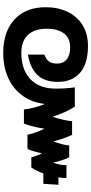

<svg xmlns="http://www.w3.org/2000/svg" viewBox="294 -884 568 1196"><g transform="rotate(90 578.0 -286.0)"><path d="M25 -287Q25 -363 53.5 -422.5Q82 -482 136 -516Q190 -550 266 -550Q377 -550 433.5 -500.5Q490 -451 490 -363Q490 -279 446.5 -234.5Q403 -190 320 -176V-278Q352 -291 364 -308.5Q376 -326 376 -358Q376 -396 350 -417.5Q324 -439 275 -439Q218 -439 188.5 -400.5Q159 -362 159 -294Q159 -217 197.5 -176Q236 -135 309 -135Q414 -135 473 -191Q532 -247 532 -349Q532 -414 524 -468H644Q681 -412 706 -332H708Q717 -357 725 -391.5Q733 -426 735 -451H820Q845 -398 860 -337H862Q870 -357 877 -384Q884 -411 886 -433H960Q969 -416 978 -388Q987 -360 992 -337H994Q1009 -375 1009 -416H1088Q1090 -390 1084 -366H1131L1125 -272H1060Q1048 -233 1023 -197H960Q957 -211 949.5 -230.5Q942 -250 936 -261H934Q931 -243 923.5 -216Q916 -189 908 -173H819Q815 -197 804.5 -225.5Q794 -254 783 -276H781Q772 -212 750 -151H662Q653 -222 629 -278H627Q618 -201 576.5 -143Q535 -85 466 -53.5Q397 -22 309 -22Q179 -22 102 -91.5Q25 -161 25 -287Z"/></g></svg>

Font: Kanit Bold
Style: Regular
Weight: 700
Designer: Katatrad Team
Foundry: CadsonDemak
Version: Version 1.000